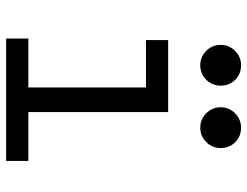

<svg xmlns="http://www.w3.org/2000/svg" viewBox="-112 -712 823 640"><g transform="rotate(90 300.0 -391.5)"><path d="M108 0V-74H271V-466H113V-540H353V-74H516V0ZM197 -783Q226 -783 245.5 -763.5Q265 -744 265 -715Q265 -687 245.5 -667Q226 -647 197 -647Q169 -647 149 -667Q129 -687 129 -715Q129 -743 149 -763Q169 -783 197 -783ZM405 -783Q434 -783 453.5 -763.5Q473 -744 473 -715Q473 -687 453 -667Q433 -647 405 -647Q377 -647 357 -667Q337 -687 337 -715Q337 -743 357 -763Q377 -783 405 -783Z"/></g></svg>

Font: CommitMono
Style: 450Regular
Weight: 450
Designer: Eigil Nikolajsen
Foundry: Eigil Nikolajsen
Version: Version 1.002